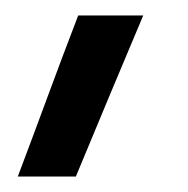

<svg xmlns="http://www.w3.org/2000/svg" viewBox="-20 -107 243 248"><path d="M165 -87Q143 -35 121.5 16.5Q100 68 78 121H3Q23 68 42 16.5Q61 -35 81 -87Z"/></svg>

Font: Josefin Sans Thin
Style: Regular
Weight: 400
Version: Version 2.000